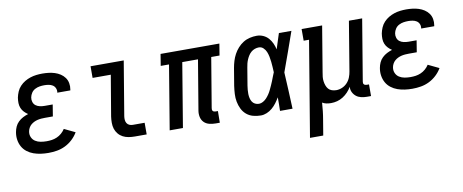

<svg xmlns="http://www.w3.org/2000/svg" viewBox="-65 -806 3130 1299"><g transform="rotate(-10 1500.0 -156.5)"><path d="M216 8Q189 8 163.5 4.5Q138 1 114 -7.5Q90 -16 70 -31.5Q50 -47 38 -68.5Q26 -90 22 -116Q18 -142 23 -169Q26 -187 34 -205Q42 -223 56.5 -237Q71 -251 88.5 -260Q106 -269 125 -275Q111 -284 99 -296.5Q87 -309 80.5 -325Q74 -341 73.5 -359Q73 -377 76 -396Q80 -416 88.5 -436Q97 -456 112 -472Q127 -488 145.5 -499Q164 -510 184 -516.5Q204 -523 225 -525.5Q246 -528 266 -528Q288 -528 309.5 -525.5Q331 -523 351.5 -516.5Q372 -510 389.5 -498.5Q407 -487 419 -470.5Q431 -454 435 -432.5Q439 -411 435 -389L434 -383H344L345 -386Q347 -401 341 -414.5Q335 -428 323 -435.5Q311 -443 296 -445.5Q281 -448 266 -448Q250 -448 234 -445.5Q218 -443 202.5 -435Q187 -427 177.5 -412.5Q168 -398 165 -382Q162 -366 167 -350.5Q172 -335 184 -326Q196 -317 212 -313.5Q228 -310 245 -310H300L287 -230H232Q220 -230 207 -229Q194 -228 181.5 -225Q169 -222 157.5 -216.5Q146 -211 136 -202.5Q126 -194 119.5 -182Q113 -170 111 -158Q107 -137 115 -118.5Q123 -100 139.5 -89.5Q156 -79 176 -75.5Q196 -72 217 -72Q235 -72 252.5 -74.5Q270 -77 287.5 -84.5Q305 -92 320 -105Q335 -118 345 -134L420 -98Q405 -72 382 -50.5Q359 -29 331.5 -15.5Q304 -2 274.5 3Q245 8 216 8Z M810 0Q788 0 767 -3.5Q746 -7 728 -16.5Q710 -26 697 -42Q684 -58 678 -77Q672 -96 672 -118Q672 -140 675 -161L722 -440H597V-520H825L763 -148Q761 -135 762 -122.5Q763 -110 769 -100Q775 -90 786 -85Q797 -80 810 -80H891V0Z M1364 8Q1341 8 1319.5 2.5Q1298 -3 1283.5 -18Q1269 -33 1264.5 -54.5Q1260 -76 1264 -99L1321 -440H1213L1140 0H1049L1122 -440H1065L1078 -520H1482L1469 -440H1412L1355 -99Q1354 -93 1354.5 -88Q1355 -83 1358.5 -79Q1362 -75 1367 -73.5Q1372 -72 1378 -72H1393L1392 8Z M1675 8Q1647 8 1621.5 1Q1596 -6 1576.5 -22.5Q1557 -39 1545.5 -62.5Q1534 -86 1529 -112Q1524 -138 1525.5 -165.5Q1527 -193 1531 -221L1551 -341Q1555 -364 1562 -387Q1569 -410 1580.5 -431.5Q1592 -453 1609 -472Q1626 -491 1647 -504Q1668 -517 1692 -522.5Q1716 -528 1739 -528Q1763 -528 1784 -518.5Q1805 -509 1819.5 -492.5Q1834 -476 1843 -456Q1852 -436 1857 -414Q1866 -441 1874 -467.5Q1882 -494 1891 -520H1977Q1953 -453 1929.5 -385.5Q1906 -318 1881 -251Q1885 -188 1887.5 -125.5Q1890 -63 1893 0H1807Q1808 -23 1808 -46.5Q1808 -70 1808 -93Q1797 -74 1783.5 -56Q1770 -38 1753 -23.5Q1736 -9 1715.5 -0.5Q1695 8 1675 8ZM1676 -72Q1690 -72 1704 -80Q1718 -88 1728.5 -99.5Q1739 -111 1748 -124.5Q1757 -138 1763.5 -152Q1770 -166 1776.5 -180Q1783 -194 1788.5 -208Q1794 -222 1799.5 -236.5Q1805 -251 1811 -265Q1810 -284 1809 -302Q1808 -320 1806 -338Q1804 -356 1800.5 -373.5Q1797 -391 1790.5 -407Q1784 -423 1771 -435.5Q1758 -448 1740 -448Q1726 -448 1712 -443Q1698 -438 1687 -428.5Q1676 -419 1668 -406.5Q1660 -394 1654.5 -381Q1649 -368 1645.5 -354.5Q1642 -341 1640 -327L1620 -207Q1618 -193 1616.5 -178.5Q1615 -164 1615.5 -149.5Q1616 -135 1619 -121.5Q1622 -108 1629 -96.5Q1636 -85 1648.5 -78.5Q1661 -72 1676 -72Z M1975 215 2084 -440H2047V-520H2188L2136 -207Q2133 -192 2131.5 -176.5Q2130 -161 2132 -146Q2134 -131 2139 -117Q2144 -103 2153 -92.5Q2162 -82 2176.5 -77Q2191 -72 2207 -72Q2227 -72 2247 -80.5Q2267 -89 2282 -105Q2297 -121 2305 -141.5Q2313 -162 2316 -182L2372 -520H2463L2393 -99Q2392 -93 2392.5 -88Q2393 -83 2396.5 -79Q2400 -75 2405.5 -73.5Q2411 -72 2416 -72H2431V8H2402Q2382 8 2363 3.5Q2344 -1 2329.5 -12.5Q2315 -24 2306.5 -41.5Q2298 -59 2300 -79Q2289 -60 2273.5 -43.5Q2258 -27 2239 -15Q2220 -3 2199 2.5Q2178 8 2157 8Q2141 8 2125.5 5Q2110 2 2097 -6Q2095 22 2092 50.5Q2089 79 2084 107L2066 215Z M2716 8Q2689 8 2663.5 4.5Q2638 1 2614 -7.5Q2590 -16 2570 -31.5Q2550 -47 2538 -68.5Q2526 -90 2522 -116Q2518 -142 2523 -169Q2526 -187 2534 -205Q2542 -223 2556.5 -237Q2571 -251 2588.5 -260Q2606 -269 2625 -275Q2611 -284 2599 -296.5Q2587 -309 2580.5 -325Q2574 -341 2573.5 -359Q2573 -377 2576 -396Q2580 -416 2588.5 -436Q2597 -456 2612 -472Q2627 -488 2645.5 -499Q2664 -510 2684 -516.5Q2704 -523 2725 -525.5Q2746 -528 2766 -528Q2788 -528 2809.5 -525.5Q2831 -523 2851.5 -516.5Q2872 -510 2889.5 -498.5Q2907 -487 2919 -470.5Q2931 -454 2935 -432.5Q2939 -411 2935 -389L2934 -383H2844L2845 -386Q2847 -401 2841 -414.5Q2835 -428 2823 -435.5Q2811 -443 2796 -445.5Q2781 -448 2766 -448Q2750 -448 2734 -445.5Q2718 -443 2702.5 -435Q2687 -427 2677.5 -412.5Q2668 -398 2665 -382Q2662 -366 2667 -350.5Q2672 -335 2684 -326Q2696 -317 2712 -313.5Q2728 -310 2745 -310H2800L2787 -230H2732Q2720 -230 2707 -229Q2694 -228 2681.5 -225Q2669 -222 2657.5 -216.5Q2646 -211 2636 -202.5Q2626 -194 2619.5 -182Q2613 -170 2611 -158Q2607 -137 2615 -118.5Q2623 -100 2639.5 -89.5Q2656 -79 2676 -75.5Q2696 -72 2717 -72Q2735 -72 2752.5 -74.5Q2770 -77 2787.5 -84.5Q2805 -92 2820 -105Q2835 -118 2845 -134L2920 -98Q2905 -72 2882 -50.5Q2859 -29 2831.5 -15.5Q2804 -2 2774.5 3Q2745 8 2716 8Z"/></g></svg>

Font: Iosevka Curly Slab Medium
Style: Italic
Weight: 500
Italic angle: -9°
Monospace: yes
Designer: Belleve Invis
Foundry: Belleve Invis
Version: Version 22.1.2; ttfautohint (v1.8.4)